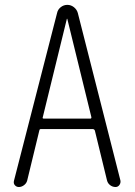

<svg xmlns="http://www.w3.org/2000/svg" viewBox="-20 -750 540 770"><path d="M248 -673.8 151.4 -279.3Q150.4 -277.3 151.4 -275.9Q152.3 -274.4 155.3 -274.4H342.8Q344.7 -274.4 345.7 -275.9Q346.7 -277.3 346.7 -279.3L250 -673.8Q250 -674.8 249 -674.8Q248 -674.8 248 -673.8ZM55.7 0Q45.9 0 39.6 -7.3Q33.2 -14.6 36.1 -25.4L209 -698.2Q211.9 -711.9 223.6 -721.2Q235.4 -730.5 250 -730.5Q264.6 -730.5 276.4 -721.2Q288.1 -711.9 292 -698.2L462.9 -26.4Q464.8 -16.6 459 -8.3Q453.1 0 443.4 0Q431.6 0 421.9 -7.3Q412.1 -14.6 409.2 -26.4L360.4 -226.6Q358.4 -231.4 353.5 -232.4H143.6Q138.7 -232.4 137.7 -226.6L88.9 -25.4Q85.9 -14.6 76.2 -7.3Q66.4 0 55.7 0Z"/></svg>

Font: Rounded-L Mgen+ 1mn light
Style: Regular
Weight: 200
Designer: [Source Han Sans]
Ryoko NISHIZUKA  (kana & ideographs); Paul D. Hunt (Latin, Greek & Cyrillic); Wenlong ZHANG  (bopomofo
Version: Version 1.059.20150602